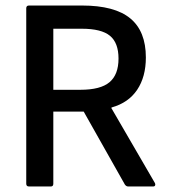

<svg xmlns="http://www.w3.org/2000/svg" viewBox="-20 -675 618 695"><path d="M85 0Q75 0 75 -10V-645Q75 -655 85 -655H277Q395 -655 451.5 -608.5Q508 -562 508 -467Q508 -397 476.5 -350Q445 -303 384 -286L383 -284L541 -12Q543 -8 541.5 -4Q540 0 534 0H444Q437 0 432 -7L283 -271H173V-10Q173 0 164 0ZM173 -350H271Q344 -350 376.5 -377.5Q409 -405 409 -463Q409 -520 378 -545.5Q347 -571 276 -571H173Z"/></svg>

Font: Sofia Sans Semi Condensed SemiBold
Style: Regular
Weight: 600
Designer: Botio Nikoltchev, Ani Petrova
Foundry: lettersoup
Version: Version 4.100